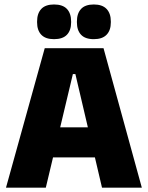

<svg xmlns="http://www.w3.org/2000/svg" viewBox="-20 -860 678 880"><path d="M190 0H7.5L185 -639H454.5L630 0H447.5L325.5 -520.5H314ZM461.5 -138.5H175V-276.5H461.5ZM227.5 -680.5Q188.5 -680.5 169.2 -700.8Q150 -721 150 -757.5V-761.5Q150 -798.5 169.2 -819Q188.5 -839.5 227.5 -839.5Q267.5 -839.5 286.8 -819Q306 -798.5 306 -761.5V-757.5Q306 -721 286.8 -700.8Q267.5 -680.5 227.5 -680.5ZM410 -680.5Q370.5 -680.5 351.5 -700.8Q332.5 -721 332.5 -757.5V-761.5Q332.5 -798.5 351.5 -819Q370.5 -839.5 410 -839.5Q449 -839.5 468.5 -819Q488 -798.5 488 -761.5V-757.5Q488 -721 468.5 -700.8Q449 -680.5 410 -680.5Z"/></svg>

Font: Anek Malayalam Medium ExtraBold
Style: Regular
Weight: 800
Version: Version 1.003